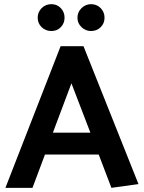

<svg xmlns="http://www.w3.org/2000/svg" viewBox="-20 -902 691 922"><path d="M227 -882Q254 -882 272 -863Q290 -844 290 -817Q290 -790 272 -771.5Q254 -753 227 -753Q199 -753 180 -771.5Q161 -790 161 -817Q161 -844 180 -863Q199 -882 227 -882ZM417 -882Q445 -882 463.5 -863Q482 -844 482 -817Q482 -790 463.5 -771.5Q445 -753 417 -753Q391 -753 371.5 -771.5Q352 -790 352 -817Q352 -844 371.5 -863Q391 -882 417 -882ZM323 -502 234 -265H414ZM381 -680 645 -18 515 0 454 -160H196L136 0H6L271 -680Z"/></svg>

Font: Palanquin
Style: Bold
Weight: 700
Designer: Pria Ravichandran
Version: Version 1.0.4